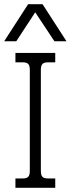

<svg xmlns="http://www.w3.org/2000/svg" viewBox="-29 -901 339 921"><path d="M106 -881H175L290 -703H232L140 -842L49 -703H-9ZM45 -45H80Q99 -45 106.5 -53Q114 -61 114 -81V-566Q114 -586 106.5 -594Q99 -602 80 -602H45V-647H236V-602H201Q182 -602 174.5 -594Q167 -586 167 -566V-81Q167 -61 174.5 -53Q182 -45 201 -45H236V0H45Z"/></svg>

Font: Pridi ExtraLight
Style: Regular
Weight: 275
Designer: Katatrad Team
Foundry: CadsonDemak
Version: Version 1.001